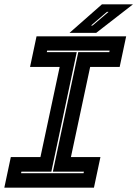

<svg xmlns="http://www.w3.org/2000/svg" viewBox="-37 -868 635 888"><path d="M-17 0 13 -141.5H150L239 -558.5H102L132 -700H546.5L516.5 -558.5H380L291 -141.5H427.5L397.5 0ZM60.5 -67H349.5L351 -74H207.5L325 -627H468.5L470 -634H181L179.5 -627H318L200.5 -74H62ZM284.5 -716 434.5 -848H578L408 -716ZM384 -750H391L465 -813H457.5Z"/></svg>

Font: Tourney Thin ExtraBold
Style: Italic
Weight: 800
Italic angle: -12°
Version: Version 1.015